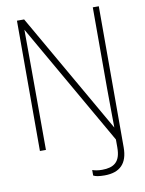

<svg xmlns="http://www.w3.org/2000/svg" viewBox="-104 -852 854 1132"><g transform="rotate(-10 323.0 -286.0)"><path d="M429 208Q381 208 362 197V164Q373 168 388 170.5Q403 173 421 173Q446 173 466.5 167.5Q487 162 501.5 149Q516 136 523.5 114Q531 92 531 58V11L112 -720L113 -484Q113 -381 113.5 -260.5Q114 -140 114 0H78V-780H121L534 -60Q533 -100 533 -159Q533 -218 532 -296V-780H568V65Q568 208 429 208Z"/></g></svg>

Font: Tanohe Sans ExtraLight
Style: Regular
Weight: 250
Designer: Village Type and Design LLC & Cristiano Sobral
Foundry: Cooper Hewitt Smithsonian Design Museum
Version: Version 1.00;May 30, 2020;FontCreator 12.0.0.2522 64-bit; tt